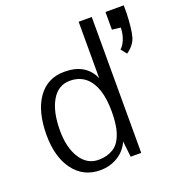

<svg xmlns="http://www.w3.org/2000/svg" viewBox="-127 -790 848 908"><g transform="rotate(-20 297.5 -336.5)"><path d="M308 -57Q346 -79 362 -145Q370 -183 370 -232Q370 -359 312 -409Q280 -436 233 -436Q174 -436 141.5 -380.5Q109 -325 109 -230Q109 -144 143 -91Q177 -38 234 -38Q277 -38 308 -57ZM223 -485Q331 -485 368 -400V-684H434V0H381L372 -80Q354 -38 314.5 -13.5Q275 11 225 11Q141 11 91.5 -55Q42 -121 42 -232Q42 -350 89.5 -417.5Q137 -485 223 -485ZM503 -684H595V-644Q592 -564 581.5 -527.5Q571 -491 532 -464L509 -493Q523 -504 534 -530Q545 -556 546 -590L503 -595Z"/></g></svg>

Font: Pavanam
Style: Regular
Weight: 400
Designer: Tharique Azeez
Foundry: Tharique Azeez
Version: Version 1.86; ttfautohint (v1.3) -l 8 -r 50 -G 200 -x 14 -D 